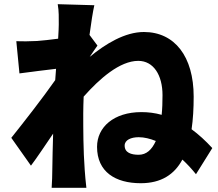

<svg xmlns="http://www.w3.org/2000/svg" viewBox="-20 -840 1040 918"><path d="M576 -144C576 -171 607 -184 643 -184C670 -184 697 -177 725 -166C706 -124 680 -100 643 -100C607 -100 576 -110 576 -144ZM261 -722C261 -712 260 -687 258 -655C220 -650 184 -646 157 -644C115 -642 90 -642 58 -643L73 -489C125 -496 196 -505 248 -511C247 -493 245 -475 244 -457C184 -371 90 -251 34 -181L128 -48C156 -85 196 -145 234 -201C232 -138 231 -85 230 -25C230 -9 229 32 227 58H393C390 33 386 -10 385 -28C378 -124 378 -222 378 -298C378 -323 379 -350 380 -378C456 -464 553 -549 641 -549C714 -549 757 -481 757 -385C757 -352 756 -320 753 -291C721 -300 689 -304 656 -304C524 -304 444 -232 444 -138C444 -18 532 36 653 36C751 36 814 -6 852 -77C875 -56 897 -32 917 -7L995 -132C963 -167 930 -197 896 -222C903 -269 906 -322 906 -378C906 -570 815 -687 668 -687C577 -687 484 -630 409 -568C423 -589 437 -610 446 -622L408 -673C416 -733 424 -784 431 -815L256 -820C262 -786 261 -754 261 -722Z"/></svg>

Font: Noto Sans JP Black
Style: Regular
Weight: 900
Designer: Ryoko NISHIZUKA 西塚涼子 (kana, bopomofo & ideographs); Paul D. Hunt (Latin, Greek & Cyrillic); Sandoll Communications 산돌커뮤니
Foundry: Adobe
Version: Version 2.002;hotconv 1.0.116;makeotfexe 2.5.65601